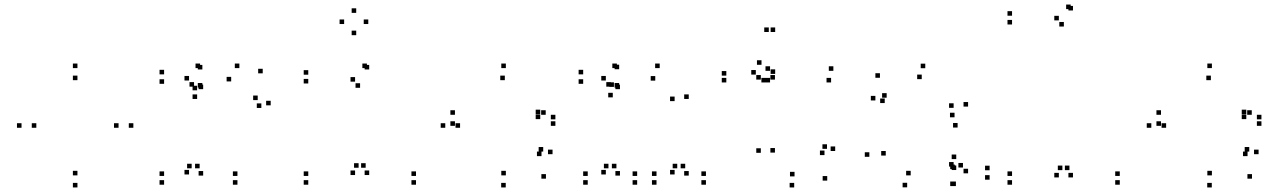

<svg xmlns="http://www.w3.org/2000/svg" viewBox="-20 -801 5620 843"><path d="M565.5 -240V-260H545.5V-240ZM320 -502V-522H300V-502ZM74.5 -240V-260H54.5V-240ZM320 22V2H300V22ZM139.5 -240V-260H119.5V-240ZM320 -449V-469H300V-449ZM500.5 -240V-260H480.5V-240ZM320 -31V-51H300V-31Z M1022.5 10V-10H1002.5V10ZM1022.5 -28.5V-48.5H1002.5V-28.5ZM856.5 -62V-82H836.5V-62ZM872 -30V-50H852V-30ZM872 -409.5V-429.5H852V-409.5ZM868.5 -416.5V-436.5H848.5V-416.5ZM868.5 -496V-516H848.5V-496ZM858.5 -502V-522H838.5V-502ZM700.5 -474.5V-494.5H680.5V-474.5ZM700.5 -433V-453H680.5V-433ZM832 -420.5V-440.5H812V-420.5ZM810 -447.5V-467.5H790V-447.5ZM810 -35V-55H790V-35ZM821.5 -62V-82H801.5V-62ZM700.5 -28.5V-48.5H680.5V-28.5ZM700.5 10V-10H680.5V10ZM1168.5 -338.5V-358.5H1148.5V-338.5ZM1133.5 -479V-499H1113.5V-479ZM1031 -502V-522H1011V-502ZM845.5 -404.5V-424.5H825.5V-404.5ZM845.5 -366.5V-386.5H825.5V-366.5ZM995 -443.5V-463.5H975V-443.5ZM1111.5 -361.5V-381.5H1091.5V-361.5ZM1127.5 -327V-347H1107.5V-327Z M1806.5 10V-10H1786.5V10ZM1806.5 -28.5V-48.5H1786.5V-28.5ZM1585.5 -64.5V-84.5H1565.5V-64.5ZM1601 -32.5V-52.5H1581V-32.5ZM1601 -496V-516H1581V-496ZM1591 -502V-522H1571V-502ZM1333.5 -473V-493H1313.5V-473ZM1333.5 -434.5V-454.5H1313.5V-434.5ZM1561 -415.5V-435.5H1541V-415.5ZM1539 -442.5V-462.5H1519V-442.5ZM1539 -32.5V-52.5H1519V-32.5ZM1554.5 -64.5V-84.5H1534.5V-64.5ZM1333.5 -28.5V-48.5H1313.5V-28.5ZM1333.5 10V-10H1313.5V10ZM1597 -695.5V-715.5H1577V-695.5ZM1544 -744.5V-764.5H1524V-744.5ZM1491 -695.5V-715.5H1471V-695.5ZM1544 -646.5V-666.5H1524V-646.5Z M2377 -16.5V-36.5H2357V-16.5ZM2406 -124V-144H2386V-124ZM2365 -135.5V-155.5H2345V-135.5ZM2357.5 -115.5V-135.5H2337.5V-115.5ZM2201 -31V-51H2181V-31ZM2000 -240V-260H1980V-240ZM2196.5 -449V-469H2176.5V-449ZM2352 -299.5V-319.5H2332V-299.5ZM2352 -278V-298H2332V-278ZM2376 -297V-317H2356V-297ZM1977.5 -297V-317H1957.5V-297ZM1977.5 -248.5V-268.5H1957.5V-248.5ZM2418.5 -248.5V-268.5H2398.5V-248.5ZM2418.5 -277V-297H2398.5V-277ZM2201 -502V-522H2181V-502ZM1935 -240V-260H1915V-240ZM2200.5 22V2H2180.5V22Z M3079.5 10V-10H3059.5V10ZM3079.5 -28.5V-48.5H3059.5V-28.5ZM2988.5 -62V-82H2968.5V-62ZM3004 -30V-50H2984V-30ZM3004 -366.5V-386.5H2984V-366.5ZM2876.5 -502V-522H2856.5V-502ZM2675.5 -419.5V-439.5H2655.5V-419.5ZM2670.5 -373.5V-393.5H2650.5V-373.5ZM2857 -447V-467H2837V-447ZM2942 -357V-377H2922V-357ZM2942 -35V-55H2922V-35ZM2953.5 -62V-82H2933.5V-62ZM2862.5 -28.5V-48.5H2842.5V-28.5ZM2862.5 10V-10H2842.5V10ZM2777.5 10V-10H2757.5V10ZM2777.5 -28.5V-48.5H2757.5V-28.5ZM2686.5 -62V-82H2666.5V-62ZM2702 -30V-50H2682V-30ZM2702 -409.5V-429.5H2682V-409.5ZM2698.5 -416.5V-436.5H2678.5V-416.5ZM2698.5 -497V-517H2678.5V-497ZM2688.5 -502V-522H2668.5V-502ZM2540.5 -474.5V-494.5H2520.5V-474.5ZM2540.5 -433V-453H2520.5V-433ZM2662 -420.5V-440.5H2642V-420.5ZM2640 -447.5V-467.5H2620V-447.5ZM2640 -35V-55H2620V-35ZM2651.5 -62V-82H2631.5V-62ZM2560.5 -28.5V-48.5H2540.5V-28.5ZM2560.5 10V-10H2540.5V10Z M3612 -8V-28H3592V-8ZM3647 -138V-158H3627V-138ZM3611 -147.5V-167.5H3591V-147.5ZM3600 -120V-140H3580V-120ZM3468.5 -26.5V-46.5H3448.5V-26.5ZM3382.5 -131V-151H3362.5V-131ZM3382.5 -451.5V-471.5H3362.5V-451.5ZM3361 -439V-459H3341V-439ZM3629 -439V-459H3609V-439ZM3639 -490V-510H3619V-490ZM3361 -490V-510H3341V-490ZM3383.5 -476.5V-496.5H3363.5V-476.5ZM3383.5 -660.5V-680.5H3363.5V-660.5ZM3355.5 -660.5V-680.5H3335.5V-660.5ZM3298.5 -473.5V-493.5H3278.5V-473.5ZM3323.5 -516.5V-536.5H3303.5V-516.5ZM3169 -469V-489H3149V-469ZM3169 -439V-459H3149V-439ZM3343 -439V-459H3323V-439ZM3320.5 -451.5V-471.5H3300.5V-451.5ZM3320.5 -130V-150H3300.5V-130ZM3467 22V2H3447V22Z M4177 16V-4H4157V16ZM4325 -12V-32H4305V-12ZM4325 -53.5V-73.5H4305V-53.5ZM4208 -65.5V-85.5H4188V-65.5ZM4230.5 -40V-60H4210.5V-40ZM4230.5 -333V-353H4210.5V-333ZM4042.5 -501.5V-521.5H4022.5V-501.5ZM3843.5 -459.5V-479.5H3823.5V-459.5ZM3823.5 -360V-380H3803.5V-360ZM3864.5 -348.5V-368.5H3844.5V-348.5ZM3873 -372V-392H3853V-372ZM4027 -453.5V-473.5H4007V-453.5ZM4167 -327.5V-347.5H4147V-327.5ZM4167 -69.5V-89.5H4147V-69.5ZM4172 -58.5V-78.5H4152V-58.5ZM4172 16V-4H4152V16ZM4178.5 -54.5V-74.5H4158.5V-54.5ZM4178.5 -102.5V-122.5H4158.5V-102.5ZM3978.5 -31V-51H3958.5V-31ZM3869 -118V-138H3849V-118ZM4184.5 -241V-261H4164.5V-241ZM4171 -286V-306H4151V-286ZM3797 -112.5V-132.5H3777V-112.5ZM3963 21.5V1.5H3943V21.5Z M4896.5 10V-10H4876.5V10ZM4896.5 -28.5V-48.5H4876.5V-28.5ZM4675.5 -54V-74H4655.5V-54ZM4691 -22V-42H4671V-22ZM4691 -755V-775H4671V-755ZM4681 -761V-781H4661V-761ZM4423.5 -732V-752H4403.5V-732ZM4423.5 -693.5V-713.5H4403.5V-693.5ZM4651 -684.5V-704.5H4631V-684.5ZM4629 -711.5V-731.5H4609V-711.5ZM4629 -22V-42H4609V-22ZM4644.5 -54V-74H4624.5V-54ZM4423.5 -28.5V-48.5H4403.5V-28.5ZM4423.5 10V-10H4403.5V10Z M5477 -16.5V-36.5H5457V-16.5ZM5506 -124V-144H5486V-124ZM5465 -135.5V-155.5H5445V-135.5ZM5457.5 -115.5V-135.5H5437.5V-115.5ZM5301 -31V-51H5281V-31ZM5100 -240V-260H5080V-240ZM5296.5 -449V-469H5276.5V-449ZM5452 -299.5V-319.5H5432V-299.5ZM5452 -278V-298H5432V-278ZM5476 -297V-317H5456V-297ZM5077.5 -297V-317H5057.5V-297ZM5077.5 -248.5V-268.5H5057.5V-248.5ZM5518.5 -248.5V-268.5H5498.5V-248.5ZM5518.5 -277V-297H5498.5V-277ZM5301 -502V-522H5281V-502ZM5035 -240V-260H5015V-240ZM5300.5 22V2H5280.5V22Z"/></svg>

Font: Monaspace Xenon Dots Var
Style: Regular
Weight: 400
Designer: Riley Cran and the Lettermatic Team
Version: Version 1.100 (Monaspace Xenon Dots)